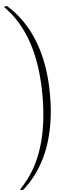

<svg xmlns="http://www.w3.org/2000/svg" viewBox="-125 -1499 986 2497"><g transform="rotate(-5 368.0 -250.5)"><path d="M428 -251Q428 -1044 34 -1438Q34 -1446 38 -1448Q42 -1450 56 -1450H71L75 -1446Q105 -1422 162 -1361Q472 -1020 519 -449Q526 -367 526 -251Q526 -134 519 -53Q472 519 162 860Q105 921 75 945L71 949H56Q41 949 37.5 947Q34 945 34 937Q81 890 140 813Q428 429 428 -251Z"/></g></svg>

Font: MathJax_Size3
Style: Regular
Weight: 400
Version: Version 1.1